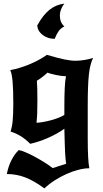

<svg xmlns="http://www.w3.org/2000/svg" viewBox="-20 -791 572 1068"><path d="M468 -24Q468 103 477 145Q449 145 416 153.5Q383 162 349.5 177Q316 192 284 212.5Q252 233 227 257Q170 215 121 196Q72 177 18 177Q26 135 43.5 100.5Q61 66 84 44Q95 45 118.5 54.5Q142 64 170 79Q198 94 225.5 111Q253 128 273 144L348 120Q346 107 344.5 92Q343 77 342 55Q341 33 340 1.5Q339 -30 338 -75Q319 -61 295.5 -48Q272 -35 247 -24Q222 -13 196.5 -4.5Q171 4 148 9Q99 -41 39 -59Q43 -73 46 -87.5Q49 -102 50.5 -119.5Q52 -137 53 -159.5Q54 -182 54 -213Q54 -294 50 -338Q46 -382 37 -401Q60 -405 87 -413Q114 -421 141 -432Q168 -443 194 -457Q220 -471 241 -486Q301 -468 337.5 -460.5Q374 -453 400 -453Q423 -453 450.5 -457.5Q478 -462 498 -469Q490 -453 484 -431Q478 -409 474.5 -377Q471 -345 469.5 -301Q468 -257 468 -197ZM244 -387Q233 -376 216 -363Q199 -350 185 -342Q188 -313 188 -233Q188 -191 187 -162.5Q186 -134 183 -108Q201 -109 223 -113Q245 -117 266.5 -123Q288 -129 307 -136.5Q326 -144 338 -152V-192Q338 -258 340 -300Q342 -342 347 -367Q337 -367 323.5 -368.5Q310 -370 296 -373Q282 -376 268 -379.5Q254 -383 244 -387ZM338 -644Q318 -634 307 -619Q296 -604 284 -575Q246 -575 218 -596Q190 -617 187 -649Q218 -706 254 -735.5Q290 -765 338 -771Q327 -758 320 -740Q313 -722 313 -704Q313 -666 338 -644Z"/></svg>

Font: New Rocker
Style: Regular
Weight: 400
Designer: Pablo Impallari, Brenda Gallo, Rodrigo Fuenzalida
Foundry: Pablo Impallari, Brenda Gallo, Rodrigo Fuenzalida
Version: Version 1.000; ttfautohint (v0.93) -l 8 -r 50 -G 200 -x 14 -